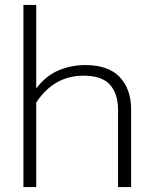

<svg xmlns="http://www.w3.org/2000/svg" viewBox="-20 -759 622 779"><path d="M75 -739H127V-400Q165 -451 216.5 -473Q268 -495 326 -495Q420 -495 466 -446Q512 -397 512 -315V0H459V-311Q459 -379 426 -415.5Q393 -452 319 -452Q199 -452 127 -343V0H75Z"/></svg>

Font: Prompt ExtraLight
Style: Regular
Weight: 275
Designer: Katatrad Team
Foundry: CadsonDemak
Version: Version 1.001